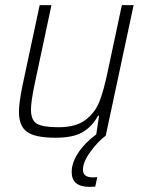

<svg xmlns="http://www.w3.org/2000/svg" viewBox="-20 -530 573 750"><path d="M502 -510 393 0Q362 23 333 63Q304 103 304 133Q304 163 343 163L360 162L352 199Q343 200 330 200Q260 200 260 142Q260 106 285.5 67Q311 28 356 -5L367 -78H363Q341 -37 304 -14.5Q267 8 197 8Q117 8 85.5 -15Q54 -38 54 -93Q54 -127 67 -192L135 -510H181L115 -200Q101 -133 101 -102Q101 -60 124.5 -46.5Q148 -33 209 -33Q277 -33 314.5 -62Q352 -91 368.5 -133.5Q385 -176 400 -247L456 -510Z"/></svg>

Font: Saira Semi Condensed ExtraLight
Style: Italic
Weight: 200
Width: 4
Italic angle: -12°
Designer: Hector Gatti with collaboration of the Omnibus-Type team
Foundry: Omnibus-Type
Version: Version 1.001; ttfautohint (v1.8)